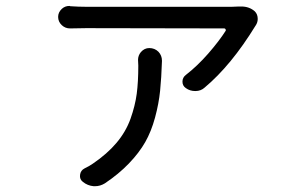

<svg xmlns="http://www.w3.org/2000/svg" viewBox="-20 -565 1040 650"><path d="M447.3 -362.3Q447.3 -377 457 -388.7Q468.8 -402.3 485.4 -402.3Q503.9 -402.3 516.6 -389.6Q528.3 -377 528.3 -359.4Q528.3 -359.4 528.3 -358.4Q526.4 -300.8 522 -257.3Q517.6 -213.9 504.9 -167Q492.2 -120.1 471.7 -84Q451.2 -47.9 416.5 -11.7Q381.8 24.4 335 55.7Q319.3 65.4 301.8 65.4Q299.8 65.4 296.9 65.4Q276.4 63.5 260.7 50.8Q249 42 251 26.9Q252.9 11.7 266.6 4.9Q281.2 -2 293.9 -10.7Q342.8 -43.9 374.5 -81.5Q406.2 -119.1 421.9 -163.1Q437.5 -207 442.9 -247.6Q448.2 -288.1 448.2 -342.8ZM789.1 -543Q793 -543 796.9 -543Q824.2 -543 842.8 -526.4Q852.5 -516.6 852.5 -501Q852.5 -490.2 846.7 -480.5Q845.7 -479.5 844.7 -477.5Q762.7 -343.8 672.9 -268.6Q660.2 -256.8 641.6 -256.8Q641.6 -256.8 640.6 -256.8Q623 -256.8 609.4 -266.6Q597.7 -274.4 597.7 -288.6Q597.7 -302.7 609.4 -311.5Q648.4 -341.8 685.1 -383.8Q721.7 -425.8 744.1 -460.9Q745.1 -462.9 743.7 -465.8Q742.2 -468.8 739.3 -468.8L271.5 -469.7Q243.2 -469.7 218.8 -468.8Q217.8 -468.8 216.8 -468.8Q201.2 -468.8 189.5 -479.5Q176.8 -491.2 176.8 -507.8Q176.8 -523.4 189.5 -535.2Q200.2 -544.9 214.8 -544.9Q216.8 -544.9 218.8 -543.9Q247.1 -542 271.5 -542H764.6Q775.4 -542 789.1 -543Z"/></svg>

Font: Gen Jyuu GothicX Regular
Style: Regular
Weight: 400
Designer: [Source Han Sans]
Ryoko NISHIZUKA  (kana & ideographs); Paul D. Hunt (Latin, Greek & Cyrillic); Wenlong ZHANG  (bopomofo
Version: Version 1.002.20150607